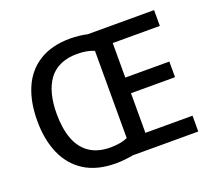

<svg xmlns="http://www.w3.org/2000/svg" viewBox="-123 -888 1179 1061"><g transform="rotate(-20 466.5 -357.5)"><path d="M385 -725Q411 -725 437 -722Q463 -719 485 -714H875V-621H598V-418H857V-326H598V-93H875V0H490Q468 4 441.5 7Q415 10 389 10Q278 10 205 -36Q132 -82 95.5 -165Q59 -248 59 -359Q59 -470 94.5 -552Q130 -634 203 -679.5Q276 -725 385 -725ZM391 -632Q336 -632 294 -613.5Q252 -595 225.5 -559Q199 -523 186 -472.5Q173 -422 173 -358Q173 -273 196 -211Q219 -149 267.5 -116Q316 -83 390 -83Q419 -83 445 -87.5Q471 -92 491 -101V-614Q471 -623 445.5 -627.5Q420 -632 391 -632Z"/></g></svg>

Font: Noto Sans Khmer Medium
Style: Regular
Weight: 500
Version: Version 2.003